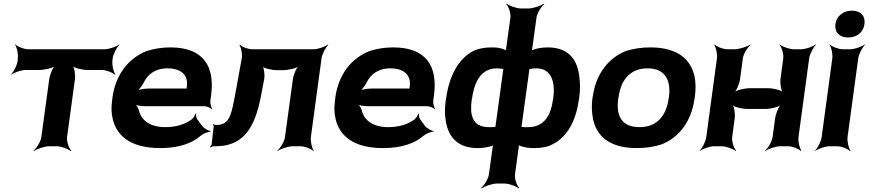

<svg xmlns="http://www.w3.org/2000/svg" viewBox="-20 -796 4728 1045"><path d="M592 -465 593 -478C596 -502 616 -539 630 -552L628 -554C613 -542 574 -528 550 -528H134C110 -528 75 -542 64 -554L62 -552C72 -539 80 -502 77 -478L76 -465C73 -441 54 -404 40 -391L41 -389C56 -401 95 -415 119 -415H192C222 -415 270 -426 284 -439L282 -441C267 -429 251 -389 248 -365L205 -50C202 -26 179 11 162 24L164 26C182 14 224 0 248 0H288C312 0 350 14 364 26L368 24C355 11 342 -26 345 -50L388 -365C391 -389 385 -429 374 -441L372 -439C382 -426 428 -415 458 -415H535C559 -415 594 -401 605 -389L608 -391C598 -404 589 -441 592 -465Z M908 -538C860 -538 818 -531 778 -518C679 -479 609 -390 592 -265L590 -246C585 -211 586 -178 594 -147C616 -55 693 10 852 10C953 10 1025 -16 1072 -57C1086 -69 1114 -80 1126 -79L1127 -83C1114 -84 1089 -98 1080 -111L1054 -146C1048 -154 1046 -169 1048 -177L1044 -178C1042 -170 1032 -153 1023 -146C988 -120 940 -104 880 -104C799 -104 750 -140 737 -192C734 -206 722 -226 712 -233L708 -229C718 -223 748 -218 768 -218H1091C1105 -218 1126 -209 1133 -202L1135 -204C1129 -212 1123 -234 1125 -248L1129 -278C1150 -434 1088 -538 908 -538ZM997 -326 996 -320C996 -317 994 -311 996 -310L999 -312C998 -314 991 -314 987 -314H787C766 -314 731 -308 718 -301L722 -297C735 -305 753 -328 761 -344C782 -389 823 -424 891 -424C967 -424 1005 -387 997 -326Z M1687 -528H1352C1330 -528 1296 -541 1287 -553L1283 -551C1292 -539 1300 -502 1296 -480L1264 -303C1258 -269 1252 -240 1247 -217C1234 -159 1219 -116 1159 -116H1152C1148 -116 1144 -119 1143 -121L1139 -118C1141 -116 1143 -112 1143 -109L1132 -11C1131 -6 1125 1 1122 4L1125 7C1128 4 1136 0 1142 0H1153C1327 0 1376 -133 1406 -303L1418 -366C1422 -388 1417 -427 1408 -439L1405 -436C1414 -425 1459 -414 1487 -414H1519C1549 -414 1596 -425 1610 -438L1608 -440C1593 -428 1577 -388 1574 -364L1531 -50C1528 -26 1506 11 1489 24L1490 26C1508 14 1550 0 1574 0H1615C1639 0 1674 14 1685 26L1688 24C1678 11 1669 -26 1672 -50L1730 -478C1733 -502 1753 -539 1767 -552L1765 -554C1750 -542 1711 -528 1687 -528Z M2121 -538C2073 -538 2031 -531 1991 -518C1892 -479 1822 -390 1805 -265L1803 -246C1798 -211 1799 -178 1807 -147C1829 -55 1906 10 2065 10C2166 10 2238 -16 2285 -57C2299 -69 2327 -80 2339 -79L2340 -83C2327 -84 2302 -98 2293 -111L2267 -146C2261 -154 2259 -169 2261 -177L2257 -178C2255 -170 2245 -153 2236 -146C2201 -120 2153 -104 2093 -104C2012 -104 1963 -140 1950 -192C1947 -206 1935 -226 1925 -233L1921 -229C1931 -223 1961 -218 1981 -218H2304C2318 -218 2339 -209 2346 -202L2348 -204C2342 -212 2336 -234 2338 -248L2342 -278C2363 -434 2301 -538 2121 -538ZM2210 -326 2209 -320C2209 -317 2207 -311 2209 -310L2212 -312C2211 -314 2204 -314 2200 -314H2000C1979 -314 1944 -308 1931 -301L1935 -297C1948 -305 1966 -328 1974 -344C1995 -389 2036 -424 2104 -424C2180 -424 2218 -387 2210 -326Z M2661 7 2641 153C2638 177 2615 214 2598 227L2601 229C2619 217 2660 203 2684 203H2726C2750 203 2789 217 2803 229L2806 227C2793 214 2780 177 2783 153L2803 7C2804 1 2804 -8 2803 -12L2798 -9C2801 -6 2811 -2 2817 0C2837 7 2861 10 2887 10C2927 10 2960 4 2986 -10C3066 -49 3114 -136 3130 -250L3132 -260C3138 -301 3138 -338 3134 -372C3125 -461 3084 -538 2961 -538C2933 -538 2908 -534 2887 -527C2881 -525 2871 -521 2869 -518L2872 -516C2874 -519 2876 -528 2877 -533L2900 -700C2903 -724 2926 -761 2943 -774L2940 -776C2922 -764 2881 -750 2857 -750H2815C2791 -750 2752 -764 2738 -776L2735 -774C2748 -761 2761 -724 2758 -700L2735 -534C2734 -529 2734 -520 2736 -517L2739 -519C2737 -522 2729 -526 2721 -528C2703 -535 2684 -538 2656 -538C2616 -538 2581 -531 2555 -518C2473 -475 2424 -379 2408 -260L2406 -250C2401 -212 2400 -177 2405 -146C2416 -61 2462 10 2580 10C2606 10 2628 6 2649 1C2655 -1 2667 -5 2669 -8L2666 -10C2664 -7 2662 1 2661 7ZM2855 -104C2844 -103 2833 -104 2823 -105C2821 -106 2816 -106 2814 -105L2817 -102C2818 -103 2819 -109 2819 -111L2861 -416C2861 -418 2862 -422 2861 -423L2859 -420C2860 -419 2865 -421 2867 -421C2876 -423 2887 -424 2898 -424C2919 -424 2936 -420 2950 -411C2992 -383 3000 -326 2991 -260L2989 -250C2979 -176 2946 -104 2855 -104ZM2719 -416 2677 -110C2677 -108 2676 -104 2677 -103L2679 -105C2678 -106 2673 -106 2671 -105C2661 -104 2650 -104 2640 -104C2548 -104 2537 -175 2547 -250L2549 -260C2560 -337 2590 -424 2685 -424C2695 -424 2705 -422 2715 -421C2716 -420 2722 -419 2723 -420L2721 -423C2720 -422 2719 -417 2719 -416Z M3206 -269 3204 -259C3199 -220 3201 -185 3207 -152C3225 -58 3294 10 3446 10C3496 10 3542 3 3583 -11C3676 -49 3743 -134 3760 -259L3762 -269C3767 -308 3767 -343 3761 -376C3742 -470 3672 -538 3520 -538C3470 -538 3426 -531 3385 -518C3291 -479 3223 -394 3206 -269ZM3621 -269 3619 -259C3608 -176 3563 -104 3461 -104C3356 -104 3333 -175 3345 -259L3347 -269C3358 -351 3402 -424 3504 -424C3606 -424 3632 -352 3621 -269Z M4326 -50 4384 -478C4387 -502 4407 -539 4421 -552L4419 -554C4404 -542 4365 -528 4341 -528H4300C4276 -528 4238 -542 4224 -554L4222 -552C4235 -539 4246 -502 4243 -478L4228 -366C4225 -342 4231 -302 4242 -290L4244 -292C4234 -305 4189 -316 4159 -316H4063C4033 -316 3986 -305 3972 -292L3974 -290C3989 -302 4005 -342 4008 -366L4023 -478C4026 -502 4049 -539 4066 -552L4064 -554C4046 -542 4004 -528 3980 -528H3939C3915 -528 3880 -542 3869 -554L3867 -552C3877 -539 3885 -502 3882 -478L3824 -50C3821 -26 3802 11 3788 24L3789 26C3804 14 3843 0 3867 0H3908C3932 0 3970 14 3984 26L3987 24C3974 11 3962 -26 3965 -50L3979 -153C3982 -177 3976 -217 3965 -229L3963 -227C3973 -214 4018 -203 4048 -203H4144C4174 -203 4221 -214 4235 -227L4233 -229C4218 -217 4202 -177 4199 -153L4185 -50C4182 -26 4160 11 4143 24L4144 26C4162 14 4204 0 4228 0H4269C4293 0 4328 14 4339 26L4342 24C4332 11 4323 -26 4326 -50Z M4593 -50 4651 -478C4654 -502 4674 -539 4688 -552L4686 -554C4671 -542 4632 -528 4608 -528H4567C4543 -528 4508 -542 4497 -554L4495 -552C4505 -539 4513 -502 4510 -478L4452 -50C4449 -26 4430 11 4416 24L4417 26C4432 14 4471 0 4495 0H4536C4560 0 4595 14 4606 26L4609 24C4599 11 4590 -26 4593 -50ZM4596 -592C4643 -592 4679 -619 4685 -665C4691 -711 4663 -738 4616 -738C4570 -738 4533 -709 4527 -665C4521 -619 4550 -592 4596 -592Z"/></svg>

Font: Asimov
Style: EdgeWideIt
Weight: 500
Designer: Google
Version: Version 2.000980: 2014